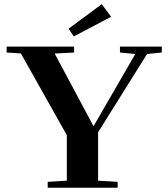

<svg xmlns="http://www.w3.org/2000/svg" viewBox="-20 -882 791 902"><path d="M326.7 -710.9 302.2 -747.1 458 -862.3 502 -803.2ZM204.1 0V-27.8L293.9 -33.2V-247.1L78.1 -630.9L11.2 -635.3V-663.1H328.1V-635.3L236.8 -630.4L419.4 -289.1L615.7 -628.4L543.5 -635.3V-663.1H740.2V-635.3L670.9 -628.4L440.9 -260.7V-33.2L532.7 -27.8V0Z"/></svg>

Font: Elstob 18pt
Style: Bold
Weight: 700
Designer: Peter S. Baker
Version: Version 1.015